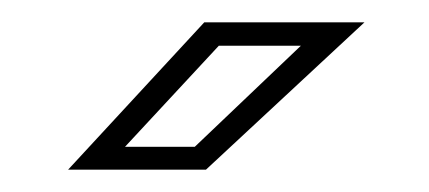

<svg xmlns="http://www.w3.org/2000/svg" viewBox="-20 -708 384 172"><path d="M41 -556 163 -688H306.5L164.5 -556ZM92 -576.5H154.5L249.5 -667H176Z"/></svg>

Font: Tourney Condensed Light
Style: Regular
Weight: 300
Width: 3
Designer: Tyler Finck
Foundry: Etcetera Type Co
Version: Version 1.010; ttfautohint (v1.8.3)